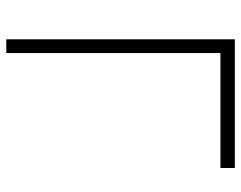

<svg xmlns="http://www.w3.org/2000/svg" viewBox="-98 -669 767 611"><g transform="rotate(90 285.5 -363.5)"><path d="M514.6 -727.3V-681.5H148.8V0H105.1V-727.3Z"/></g></svg>

Font: Inter Extra Light BETA
Style: Regular
Weight: 200
Designer: Rasmus Andersson
Foundry: rsms
Version: Version 3.011;git-f93a4a705